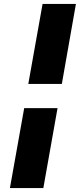

<svg xmlns="http://www.w3.org/2000/svg" viewBox="-20 -835 421 984"><path d="M104 -280.8H274.9L202.1 128.9H30.8ZM296.9 -404.8H125L198.2 -814.9H369.1Z"/></svg>

Font: Poppins
Style: Bold Italic
Weight: 700
Italic angle: -10°
Designer: Ninad Kale (Devanagari), Jonny Pinhorn (Latin)
Foundry: Indian Type Foundry
Version: Version 3.200;PS 1.000;hotconv 16.6.54;makeotf.lib2.5.65590